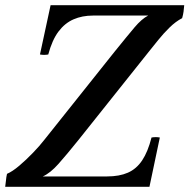

<svg xmlns="http://www.w3.org/2000/svg" viewBox="-27 -720 730 740"><path d="M168 -700H683Q682 -687 680.5 -675.5Q679 -664 675 -650L544 -660H331Q290 -660 256.5 -645.5Q223 -631 198.5 -598.5Q174 -566 159 -510Q143 -507 127 -510ZM549 0H-7Q-5 -12 -4 -24.5Q-3 -37 0 -50L138 -40H386Q433 -40 466 -54.5Q499 -69 521 -102Q543 -135 557 -190Q574 -193 589 -190ZM544 -660 675 -650Q650 -637 626.5 -614Q603 -591 583 -566Q563 -541 546 -520L275 -180Q230 -124 198.5 -88.5Q167 -53 138 -40L0 -50Q21 -59 47.5 -81.5Q74 -104 100 -131Q126 -158 143 -180L414 -520Q464 -582 491.5 -614.5Q519 -647 544 -660Z"/></svg>

Font: Poltawski Nowy
Style: Italic
Weight: 400
Italic angle: -12°
Designer: Adam Pótawski, Mateusz Machalski, Borys Kosmynka, Ania Wieluska
Foundry: Capitalics.wtf
Version: Version 1.001;gftools[0.9.25]